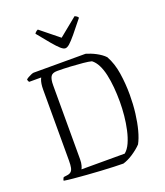

<svg xmlns="http://www.w3.org/2000/svg" viewBox="-166 -1052 1000 1164"><g transform="rotate(-20 333.5 -470.5)"><path d="M427 0Q404 0 366.5 -1.5Q329 -3 284.5 -5.5Q240 -8 195 -11.5Q150 -15 112 -18.5Q74 -22 51 -26Q51 -33 54 -38.5Q57 -44 59 -47L82 -50Q98 -52 107 -60Q116 -68 119.5 -84.5Q123 -101 123 -130V-587Q123 -609 125.5 -624Q128 -639 131.5 -648.5Q135 -658 137 -661H60Q57 -663 54.5 -670Q52 -677 52 -678Q56 -683 66.5 -689Q77 -695 88 -699.5Q99 -704 104 -704H439Q453 -700 469.5 -693.5Q486 -687 502 -678.5Q518 -670 532 -660Q546 -650 556 -639Q585 -587 595.5 -518.5Q606 -450 606 -380Q606 -318 599 -261Q592 -204 579.5 -157Q567 -110 550 -79Q539 -67 523.5 -54.5Q508 -42 491.5 -31Q475 -20 458 -12Q441 -4 427 0ZM176 -54H455Q477 -72 492 -105.5Q507 -139 516.5 -182Q526 -225 530.5 -271Q535 -317 535 -360Q535 -408 531 -453Q527 -498 518.5 -536.5Q510 -575 495.5 -603.5Q481 -632 460 -648Q442 -653 406 -656.5Q370 -660 326 -662.5Q282 -665 241 -665Q210 -665 199.5 -647.5Q189 -630 189 -592V-114Q189 -92 184.5 -76Q180 -60 176 -54ZM336 -777Q324 -777 307 -792Q290 -807 263 -839Q236 -871 195 -922Q197 -926 202.5 -931.5Q208 -937 217 -941L336 -845L454 -941Q464 -937 469.5 -932Q475 -927 476 -923Q434 -870 407 -837.5Q380 -805 364 -791Q348 -777 336 -777Z"/></g></svg>

Font: Texturina Medium 12pt Thin
Style: Regular
Weight: 250
Version: Version 1.002